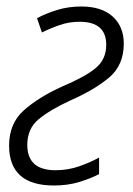

<svg xmlns="http://www.w3.org/2000/svg" viewBox="-20 -561 410 591"><path d="M285 -25V-76Q258 -61 223.5 -49Q189 -37 151 -37Q64 -37 64 -115Q64 -165 99 -194Q134 -223 197 -252Q270 -284 315.5 -322Q361 -360 361 -427Q361 -479 327 -510Q293 -541 230 -541Q191 -541 156.5 -530.5Q122 -520 94 -505L109 -461Q135 -474 164 -484Q193 -494 225 -494Q307 -494 307 -423Q307 -378 274 -351Q241 -324 172 -295Q99 -262 53.5 -221.5Q8 -181 8 -113Q8 10 146 10Q189 10 224.5 -1Q260 -12 285 -25Z"/></svg>

Font: Noto Sans UI SemiCondensed Light
Style: Italic
Weight: 300
Width: 4
Designer: Monotype Design Team
Foundry: Monotype Imaging Inc.
Version: 1.001